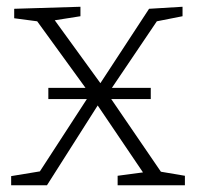

<svg xmlns="http://www.w3.org/2000/svg" viewBox="-20 -548 590 568"><path d="M13 0V-27L98 -41L237 -255H123V-288H233L90 -485L22 -494V-522L218 -528V-500L142 -488L277 -302L421 -522L520 -528V-500L444 -485L311 -288H426V-255H309L456 -40L527 -28V0H328V-28L403 -38L269 -236L119 0Z"/></svg>

Font: Bitter Light
Style: Regular
Weight: 300
Designer: Sol Matas, and Bitter project Authors
Foundry: Sol Matas
Version: Version 2.001